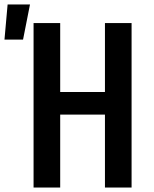

<svg xmlns="http://www.w3.org/2000/svg" viewBox="-69 -838 689 858"><path d="M81 0V-735H200V-427H400V-735H519V0H400V-326H200V0ZM-49 -661 -35 -818H65L34 -661Z"/></svg>

Font: R Plex Mono
Style: Bold
Weight: 700
Monospace: yes
Designer: Belleve Invis
Foundry: Belleve Invis
Version: Version 31.8.0